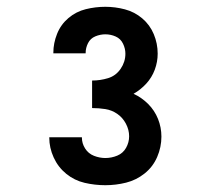

<svg xmlns="http://www.w3.org/2000/svg" viewBox="-20 -838 616 565"><path d="M290 -293Q321 -293 351 -300.5Q381 -308 405.5 -327.5Q430 -347 442.5 -376Q455 -405 455 -436Q455 -463 445 -488Q435 -513 416 -532Q397 -551 373 -562Q394 -574 410.5 -592Q427 -610 435.5 -633Q444 -656 444 -680Q444 -710 432.5 -737.5Q421 -765 398.5 -784Q376 -803 347.5 -810.5Q319 -818 290 -818Q261 -818 232.5 -811Q204 -804 181.5 -785Q159 -766 148 -738.5Q137 -711 137 -683V-681H232V-682Q232 -697 239 -711Q246 -725 260.5 -731Q275 -737 290 -737Q306 -737 320.5 -730.5Q335 -724 342 -709.5Q349 -695 349 -680Q349 -656 335 -635.5Q321 -615 298 -608Q275 -601 251 -601V-520Q271 -520 290 -517Q309 -514 325 -503Q341 -492 350.5 -474Q360 -456 360 -437Q360 -419 351 -403Q342 -387 325 -380Q308 -373 290 -373Q273 -373 256.5 -379.5Q240 -386 230.5 -401Q221 -416 221 -433V-434H125V-433Q125 -403 138 -374.5Q151 -346 175 -326.5Q199 -307 229 -300Q259 -293 290 -293Z"/></svg>

Font: Iosevka Sparkle
Style: Bold
Weight: 700
Designer: Belleve Invis
Foundry: Belleve Invis
Version: Version 4.5.0; ttfautohint (v1.8.3)